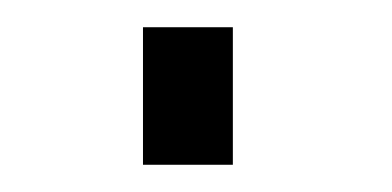

<svg xmlns="http://www.w3.org/2000/svg" viewBox="-20 -121 288 141"><path d="M85 0V-101H151V0Z"/></svg>

Font: TitilliumText22L Lt
Style: Thin
Weight: 300
Designer: Campivisivi
Foundry: Campivisivi
Version: 1.000